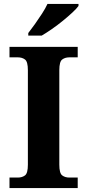

<svg xmlns="http://www.w3.org/2000/svg" viewBox="-20 -951 441 971"><path d="M28 0V-53H70Q92 -53 106.5 -64Q121 -75 121 -118V-596Q121 -639 106.5 -650Q92 -661 70 -661H28V-714H373V-661H331Q309 -661 294.5 -650Q280 -639 280 -596V-118Q280 -75 294.5 -64Q309 -53 331 -53H373V0ZM123 -784Q138 -803 156.5 -829Q175 -855 192.5 -882Q210 -909 220 -931H377V-921Q368 -908 346.5 -888Q325 -868 298 -846Q271 -824 243 -804.5Q215 -785 191 -771H123Z"/></svg>

Font: Noto Serif Khojki
Style: Bold
Weight: 700
Version: Version 2.003